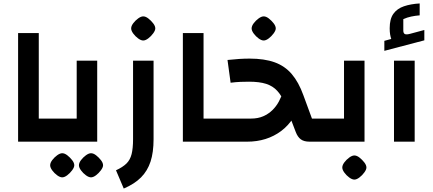

<svg xmlns="http://www.w3.org/2000/svg" viewBox="-20 -822 2511 1114"><path d="M85 0V-630H205V-134H290V0ZM290 0V-134Q300 -134 305 -115.5Q310 -97 310 -67Q310 -36 305 -18Q300 0 290 0Z M290 0V-134H488L425 -71V-470H544V0ZM290 0Q279 0 274.5 -18Q270 -36 270 -67Q270 -97 274.5 -115.5Q279 -134 290 -134ZM341 207Q328 207 311.5 195Q295 183 283 166.5Q271 150 271 137Q271 123 283 107Q295 91 311.5 79Q328 67 341 67Q355 67 370.5 79Q386 91 398.5 107Q411 123 411 137Q411 149 398.5 166Q386 183 370 195Q354 207 341 207ZM508 207Q495 207 478.5 195Q462 183 450 166.5Q438 150 438 137Q438 123 450 107Q462 91 478.5 79Q495 67 508 67Q522 67 537.5 79Q553 91 565.5 107Q578 123 578 137Q578 149 565.5 166Q553 183 537 195Q521 207 508 207Z M698 272 653 166Q692 148 713.5 127Q735 106 743.5 72.5Q752 39 752 -14V-470H871V-14Q871 62 853.5 115.5Q836 169 798.5 207Q761 245 698 272ZM811 -587Q798 -587 781.5 -599Q765 -611 753 -627.5Q741 -644 741 -657Q741 -671 753 -687Q765 -703 781.5 -715Q798 -727 811 -727Q825 -727 840.5 -715Q856 -703 868.5 -687Q881 -671 881 -657Q881 -645 868.5 -628Q856 -611 840 -599Q824 -587 811 -587Z M1041 0V-630H1161V-134H1246V0ZM1246 0V-134Q1256 -134 1261 -115.5Q1266 -97 1266 -67Q1266 -36 1261 -18Q1256 0 1246 0Z M1776 0Q1744 0 1725.5 -13.5Q1707 -27 1696 -56L1633 -221Q1615 -266 1589 -294.5Q1563 -323 1524 -335.5Q1485 -348 1425 -348Q1402 -348 1375.5 -347Q1349 -346 1318 -342L1300 -474Q1336 -478 1367.5 -480Q1399 -482 1428 -482Q1514 -482 1573.5 -460.5Q1633 -439 1673 -392Q1713 -345 1740 -270L1790 -134H1841V0ZM1246 0V-134H1436Q1477 -134 1507.5 -147.5Q1538 -161 1560.5 -183Q1583 -205 1598 -233Q1613 -261 1622 -291L1733 -251Q1713 -187 1683 -140Q1653 -93 1611.5 -62Q1570 -31 1520.5 -15.5Q1471 0 1414 0ZM1841 0V-134Q1852 -134 1856.5 -115.5Q1861 -97 1861 -67Q1861 -36 1856.5 -18Q1852 0 1841 0ZM1246 0Q1235 0 1230.5 -18Q1226 -36 1226 -67Q1226 -97 1230.5 -115.5Q1235 -134 1246 -134ZM1510 -587Q1497 -587 1480.5 -599Q1464 -611 1452 -627.5Q1440 -644 1440 -657Q1440 -671 1452 -687Q1464 -703 1480.5 -715Q1497 -727 1510 -727Q1524 -727 1539.5 -715Q1555 -703 1567.5 -687Q1580 -671 1580 -657Q1580 -645 1567.5 -628Q1555 -611 1539 -599Q1523 -587 1510 -587Z M1841 0V-134H2039L1976 -71V-470H2095V0ZM1841 0Q1830 0 1825.5 -18Q1821 -36 1821 -67Q1821 -97 1825.5 -115.5Q1830 -134 1841 -134ZM2036 220Q2023 220 2006.5 208Q1990 196 1978 179.5Q1966 163 1966 150Q1966 136 1978 120Q1990 104 2006.5 92Q2023 80 2036 80Q2050 80 2065.5 92Q2081 104 2093.5 120Q2106 136 2106 150Q2106 162 2093.5 179Q2081 196 2065 208Q2049 220 2036 220Z M2266 0V-470H2386V0ZM2210 -527V-585L2250 -596Q2246 -608 2243.5 -622.5Q2241 -637 2241 -658Q2241 -712 2262.5 -742Q2284 -772 2323.5 -785.5Q2363 -799 2415 -802V-733Q2390 -731 2366 -726Q2342 -721 2320 -711V-645Q2320 -629 2329 -624.5Q2338 -620 2360 -626L2442 -648V-588Z"/></svg>

Font: Changa SemiBold
Style: Regular
Weight: 600
Designer: Eduardo Rodriguez Tunni
Foundry: Eduardo Rodriguez Tunni
Version: Version 3.002; ttfautohint (v1.8.2)